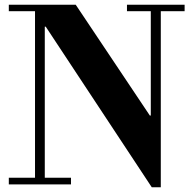

<svg xmlns="http://www.w3.org/2000/svg" viewBox="-20 -774 808 806"><path d="M617 12 172 -662H168V-28H278V0H17V-28H127V-727H17V-754H298L609 -289H613V-727H513V-754H755V-727H655V12Z"/></svg>

Font: Libre Bodoni Medium
Style: Regular
Weight: 500
Designer: Pablo Impallari, Rodrigo Fuenzalida
Foundry: Impallari Type
Version: Version 2.005;gftools[0.9.23]